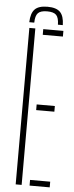

<svg xmlns="http://www.w3.org/2000/svg" viewBox="-61 -947 379 978"><g transform="rotate(5 128.5 -458.0)"><path d="M141.5 -915.5Q186.5 -915.5 206.2 -895.5Q226 -875.5 227 -829H202Q201.5 -864 188.5 -878Q175.5 -892 141.5 -892Q108 -892 94.8 -878Q81.5 -864 81 -829H55.5Q57 -875.5 76.8 -895.5Q96.5 -915.5 141.5 -915.5ZM58.5 0V-800H89V0ZM129.5 0V-29H232.5V0ZM129.5 -386V-415H222.5V-386ZM129.5 -771V-800H232.5V-771Z"/></g></svg>

Font: Big Shoulders Stencil Display Thin ExtraLight
Style: Regular
Weight: 250
Version: Version 2.001